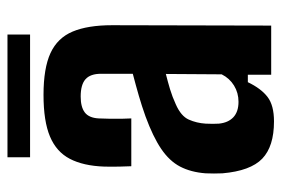

<svg xmlns="http://www.w3.org/2000/svg" viewBox="-140 -606 754 514"><g transform="rotate(-90 237.0 -349.0)"><path d="M169 7.5Q102 7.5 69.2 -24Q36.5 -55.5 30 -130.5Q29.5 -140 29.5 -153.2Q29.5 -166.5 30 -175.5Q33 -215 48 -243.8Q63 -272.5 95.5 -294.5Q128 -316.5 182.5 -336.5Q210.5 -346.5 237.2 -354.2Q264 -362 296.5 -370.5V-455.5Q296.5 -484 282 -497Q267.5 -510 235.5 -510Q207.5 -510 193 -499Q178.5 -488 177 -462Q176.5 -454 176.2 -434.8Q176 -415.5 176.2 -397.2Q176.5 -379 177 -374.5H49Q48.5 -384.5 48 -405.5Q47.5 -426.5 48 -447Q50 -503 68.8 -539Q87.5 -575 128.5 -592.2Q169.5 -609.5 240 -609.5Q311.5 -609.5 352 -590.8Q392.5 -572 409.5 -531.5Q426.5 -491 426.5 -426L425.5 0H294V-62.5H274Q257 -27 234.5 -9.8Q212 7.5 169 7.5ZM221.5 -87.5Q245.5 -87.5 265 -99.5Q284.5 -111.5 295 -132.5L296 -282Q276 -277 255.2 -270.8Q234.5 -264.5 215 -255.5Q183 -241.5 173.8 -220.5Q164.5 -199.5 163 -175.5Q162.5 -162.5 162.5 -156.5Q162.5 -150.5 163 -140Q165.5 -115 180.2 -101.2Q195 -87.5 221.5 -87.5ZM73 -706H401.5V-645.5H73Z"/></g></svg>

Font: Big Shoulders Text Thin ExtraBold
Style: Regular
Weight: 800
Version: Version 2.002